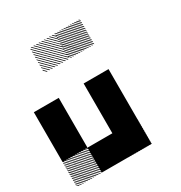

<svg xmlns="http://www.w3.org/2000/svg" viewBox="-193 -973 1051 1113"><g transform="rotate(-30 333.0 -417.0)"><path d="M333.3 -166.7H500V0H333.3ZM333.3 -333.3H500V-166.7H333.3ZM500.8 -155.8 489.2 -167.5H495L500.8 -161.7ZM500.8 -141.7 475 -167.5H480.8L500.8 -147.5ZM500.8 -127.5 460.8 -167.5H466.7L500.8 -133.3ZM500.8 -113.3 446.7 -167.5H452.5L500.8 -119.2ZM500.8 -99.2 432.5 -167.5H438.3L500.8 -105ZM500.8 -85 418.3 -167.5H424.2L500.8 -90.8ZM500.8 -70.8 404.2 -167.5H410L500.8 -76.7ZM500.8 -56.7 390 -167.5H395.8L500.8 -62.5ZM500.8 -42.5 375.8 -167.5H381.7L500.8 -48.3ZM500.8 -28.3 361.7 -167.5H367.5L500.8 -34.2ZM500.8 -14.2 347.5 -167.5H353.3L500.8 -20ZM500.8 0 333.3 -167.5H339.2L500.8 -5.8ZM487.5 0.8 332.5 -154.2V-160L493.3 0.8ZM473.3 0.8 332.5 -140V-145.8L479.2 0.8ZM459.2 0.8 332.5 -125.8V-131.7L465 0.8ZM445 0.8 332.5 -111.7V-117.5L450.8 0.8ZM430 0.8 332.5 -96.7V-103.3L436.7 0.8ZM416.7 0.8 332.5 -83.3V-89.2L422.5 0.8ZM402.5 0.8 332.5 -69.2V-75L408.3 0.8ZM388.3 0.8 332.5 -55V-60.8L394.2 0.8ZM374.2 0.8 332.5 -40.8V-46.7L380 0.8ZM360 0.8 332.5 -26.7V-32.5L365.8 0.8ZM345.8 0.8 332.5 -12.5V-18.3L351.7 0.8ZM167.5 -155.8 155.8 -167.5H161.7L167.5 -161.7ZM167.5 -141.7 141.7 -167.5H147.5L167.5 -147.5ZM167.5 -127.5 127.5 -167.5H133.3L167.5 -133.3ZM167.5 -113.3 113.3 -167.5H119.2L167.5 -119.2ZM167.5 -99.2 99.2 -167.5H105L167.5 -105ZM167.5 -85 85 -167.5H90.8L167.5 -90.8ZM167.5 -70.8 70.8 -167.5H76.7L167.5 -76.7ZM167.5 -56.7 56.7 -167.5H62.5L167.5 -62.5ZM167.5 -42.5 42.5 -167.5H48.3L167.5 -48.3ZM167.5 -28.3 28.3 -167.5H34.2L167.5 -34.2ZM167.5 -14.2 14.2 -167.5H20L167.5 -20ZM167.5 0 0 -167.5H5.8L167.5 -5.8ZM154.2 0.8 -0.8 -154.2V-160L160 0.8ZM140 0.8 -0.8 -140V-145.8L145.8 0.8ZM125.8 0.8 -0.8 -125.8V-131.7L131.7 0.8ZM111.7 0.8 -0.8 -111.7V-117.5L117.5 0.8ZM96.7 0.8 -0.8 -96.7V-103.3L103.3 0.8ZM83.3 0.8 -0.8 -83.3V-89.2L89.2 0.8ZM69.2 0.8 -0.8 -69.2V-75L75 0.8ZM55 0.8 -0.8 -55V-60.8L60.8 0.8ZM40.8 0.8 -0.8 -40.8V-46.7L46.7 0.8ZM26.7 0.8 -0.8 -26.7V-32.5L32.5 0.8ZM12.5 0.8 -0.8 -12.5V-18.3L18.3 0.8ZM500.8 -822.5 489.2 -834.2H495L500.8 -828.3ZM500.8 -808.3 475 -834.2H480.8L500.8 -814.2ZM500.8 -794.2 460.8 -834.2H466.7L500.8 -800ZM500.8 -780 446.7 -834.2H452.5L500.8 -785.8ZM500.8 -765.8 432.5 -834.2H438.3L500.8 -771.7ZM500.8 -751.7 418.3 -834.2H424.2L500.8 -757.5ZM500.8 -737.5 404.2 -834.2H410L500.8 -743.3ZM500.8 -723.3 390 -834.2H395.8L500.8 -729.2ZM500.8 -709.2 375.8 -834.2H381.7L500.8 -715ZM500.8 -695 361.7 -834.2H367.5L500.8 -700.8ZM500.8 -680.8 347.5 -834.2H353.3L500.8 -686.7ZM500.8 -666.7 333.3 -834.2H339.2L500.8 -672.5ZM487.5 -665.8 332.5 -820.8V-826.7L493.3 -665.8ZM473.3 -665.8 332.5 -806.7V-812.5L479.2 -665.8ZM459.2 -665.8 332.5 -792.5V-798.3L465 -665.8ZM445 -665.8 332.5 -778.3V-784.2L450.8 -665.8ZM430 -665.8 332.5 -763.3V-770L436.7 -665.8ZM416.7 -665.8 332.5 -750V-755.8L422.5 -665.8ZM402.5 -665.8 332.5 -735.8V-741.7L408.3 -665.8ZM388.3 -665.8 332.5 -721.7V-727.5L394.2 -665.8ZM374.2 -665.8 332.5 -707.5V-713.3L380 -665.8ZM360 -665.8 332.5 -693.3V-699.2L365.8 -665.8ZM345.8 -665.8 332.5 -679.2V-685L351.7 -665.8ZM334.2 -829.2 329.2 -834.2H334.2ZM334.2 -811.7 311.7 -834.2H317.5L334.2 -817.5ZM334.2 -794.2 294.2 -834.2H300L334.2 -800ZM334.2 -776.7 276.7 -834.2H282.5L334.2 -782.5ZM334.2 -759.2 259.2 -834.2H264.2L334.2 -764.2ZM334.2 -741.7 241.7 -834.2H247.5L334.2 -747.5ZM334.2 -724.2 224.2 -834.2H230L334.2 -730ZM334.2 -706.7 206.7 -834.2H212.5L334.2 -712.5ZM334.2 -689.2 189.2 -834.2H195L334.2 -695ZM334.2 -671.7 171.7 -834.2H177.5L334.2 -677.5ZM322.5 -665.8 165.8 -822.5V-828.3L328.3 -665.8ZM305 -665.8 165.8 -805V-810.8L310.8 -665.8ZM287.5 -665.8 165.8 -787.5V-793.3L293.3 -665.8ZM270 -665.8 165.8 -770V-775.8L275.8 -665.8ZM252.5 -665.8 165.8 -752.5V-758.3L258.3 -665.8ZM235 -665.8 165.8 -735V-740.8L240.8 -665.8ZM217.5 -665.8 165.8 -717.5V-723.3L223.3 -665.8ZM200 -665.8 165.8 -700V-705.8L205.8 -665.8ZM182.5 -665.8 165.8 -682.5V-688.3L188.3 -665.8ZM334.2 -834.2H335L334.2 -835ZM166.7 -166.7H333.3V0H166.7ZM333.3 -333.3H500V-166.7H333.3ZM0 -333.3H166.7V-166.7H0ZM333.3 -500H500V-166.7H333.3ZM0 -500H166.7V-166.7H0Z"/></g></svg>

Font: 0xA000-Pixelated-Mono
Style: Pixelated-Mono
Weight: 400
Version: Version 0.1